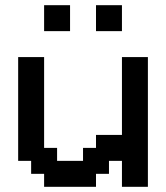

<svg xmlns="http://www.w3.org/2000/svg" viewBox="-20 -720 640 740"><path d="M350 0V-50H400V-100H450V0H550V-500H450V-200H350V-150H300V-100H200V-150H150V-500H50V-100H100V-50H150V0ZM350 -600H450V-700H350ZM150 -600H250V-700H150Z"/></svg>

Font: Matrix Sans Video
Style: Regular
Weight: 400
Designer: Brad Neil
Version: Version 1.100